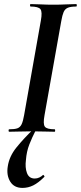

<svg xmlns="http://www.w3.org/2000/svg" viewBox="-20 -645 396 940"><path d="M25 0Q22 0 22 -6Q22 -12 25 -12Q52 -12 65.5 -17Q79 -22 86 -37Q93 -52 98 -81L180 -544Q188 -587 178 -600Q168 -613 130 -613Q127 -613 127 -619Q127 -625 130 -625Q153 -625 181 -623.5Q209 -622 240 -622Q275 -622 303 -623.5Q331 -625 353 -625Q356 -625 356 -619Q356 -613 353 -613Q326 -613 312 -607Q298 -601 291.5 -586Q285 -571 280 -542L198 -81Q190 -38 199.5 -25Q209 -12 248 -12Q250 -12 250 -6Q250 0 248 0Q226 0 198 -1Q170 -2 136 -2Q105 -2 76.5 -1Q48 0 25 0ZM90 275Q49 275 30 244Q11 213 18 170Q25 121 60.5 77Q96 33 145 -14L155 -7Q137 28 123.5 62.5Q110 97 107 138Q102 175 112 202Q122 229 150 229Q162 229 172.5 224Q183 219 190 212Q192 210 195.5 214.5Q199 219 197 221Q168 250 143 262.5Q118 275 90 275Z"/></svg>

Font: Cormorant Infant Light
Style: Italic
Weight: 300
Italic angle: -10°
Designer: Christian Thalmann (Catharsis Fonts)
Foundry: Catharsis Fonts
Version: Version 4.001